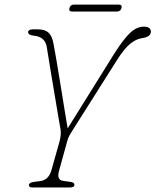

<svg xmlns="http://www.w3.org/2000/svg" viewBox="-20 -830 688 850"><path d="M309.5 -11.5Q309 0 288.5 0H122Q108 0 108 -11Q108.5 -21.5 129 -24.5L158.5 -28.5Q195.5 -33.5 207.5 -76L242 -198Q251.5 -231.5 248.5 -254Q244 -278 237.8 -316Q231.5 -354 224 -398.2Q216.5 -442.5 209.2 -486Q202 -529.5 196.2 -565.5Q190.5 -601.5 187 -622.5Q179.5 -667 130.5 -672Q105 -674 104.5 -688Q104 -692.5 109.5 -696.2Q115 -700 122.5 -700H148Q179 -700 194.8 -685.5Q210.5 -671 217 -636Q222 -609.5 230 -562.8Q238 -516 247 -460.5Q256 -405 264.5 -352.2Q273 -299.5 279.5 -261.5L480.5 -584Q511.5 -633.5 534.8 -661.5Q558 -689.5 577.2 -700.8Q596.5 -712 616.5 -712Q634 -712 641 -705.5Q648 -699 648 -691Q648 -678.5 638.5 -671.2Q629 -664 606 -660.5Q582.5 -657 556.8 -636.5Q531 -616 498.5 -565L304 -257.5Q294 -241.5 288.2 -231.5Q282.5 -221.5 279 -210L241 -72.5Q230.5 -33.5 258.5 -29.5L293.5 -24.5Q310 -22 309.5 -11.5ZM287.5 -794.5Q291.5 -809.5 307 -809.5H506Q522 -809.5 518 -794.5Q513.5 -779 498 -779H299Q283 -779 287.5 -794.5Z"/></svg>

Font: Fraunces 72pt S100 Thin
Style: Italic
Weight: 100
Italic angle: -16°
Version: Version 1.000; ttfautohint (v1.8.3)